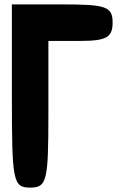

<svg xmlns="http://www.w3.org/2000/svg" viewBox="-20 -903 562 873"><path d="M34 -467C34 -79 39 -50 117 -50C193 -50 200 -79 200 -383V-717H346C463 -717 492 -733 492 -800C492 -873 463 -883 263 -883H34Z"/></svg>

Font: Hussar Skorodowane
Style: Bold
Weight: 700
Foundry: Cannot Into Space Fonts
Version: Version 0.892